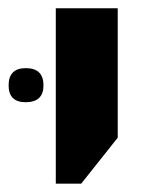

<svg xmlns="http://www.w3.org/2000/svg" viewBox="-61 -651 370 457"><path d="M71.8 -213.9V-631.3H219.2V-323.2L132.3 -213.9ZM0 -407.7Q-40.5 -407.7 -40.5 -447.8Q-40.5 -488.8 0.5 -488.8Q42.5 -488.8 42.5 -447.8Q42.5 -407.7 0 -407.7Z"/></svg>

Font: Open Sans
Style: Bold
Weight: 700
Designer: Monotype Design Team
Foundry: Monotype Imaging Inc.
Version: Version 3.000; ttfautohint (v1.8.4)